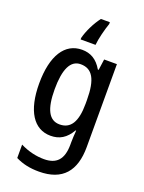

<svg xmlns="http://www.w3.org/2000/svg" viewBox="-182 -850 881 1173"><g transform="rotate(20 258.5 -263.0)"><path d="M321 -754V-766H263C230 -724 200 -661 189 -616V-606H286C289 -645 307 -715 321 -754ZM220 -550C109 -550 43 -449 43 -267C43 -90 107 10 217 10C274 10 317 -15 350 -73H354C352 -49 350 -18 350 4V19C350 117 308 158 228 158C178 158 125 146 73 120V207C119 230 167 240 225 240C379 240 449 154 449 -1V-540H366L356 -469H351C318 -526 275 -550 220 -550ZM242 -464C317 -464 352 -407 352 -271V-247C352 -128 316 -74 245 -74C177 -74 144 -136 144 -266C144 -396 176 -464 242 -464Z"/></g></svg>

Font: Noto Sans Gujarati UI Condensed Medium
Style: Regular
Weight: 500
Width: 3
Designer: Jelle Bosma - Monotype Design Team, Universal Thirst
Foundry: Monotype Imaging Inc.
Version: Version 2.106